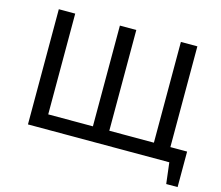

<svg xmlns="http://www.w3.org/2000/svg" viewBox="-109 -804 1226 1066"><g transform="rotate(15 504.5 -270.5)"><path d="M102.5 0V-662.1H196.8V-83H453.6V-662.1H547.9V-83H804.2V-662.1H898.9V-83H995.1V121.1H929.7L915 0Z"/></g></svg>

Font: PT Astra Sans
Style: Regular
Weight: 400
Designer: A.Korolkova, I. Chaeva
Foundry: ParaType Ltd
Version: Version 1.001; ttfautohint (v1.6)